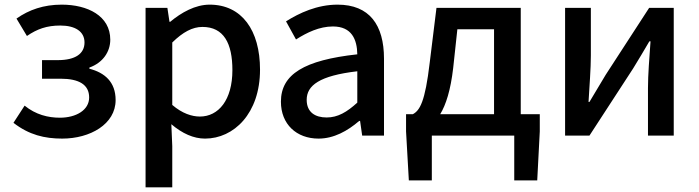

<svg xmlns="http://www.w3.org/2000/svg" viewBox="-20 -584 3009 827"><path d="M248 13C368 13 478 -49 478 -153C478 -231 431 -271 365 -288V-293C424 -314 455 -362 455 -413C455 -516 357 -564 246 -564C168 -564 105 -542 51 -504L96 -429C140 -459 181 -474 240 -474C303 -474 344 -449 344 -401C344 -353 305 -325 229 -325H161V-245H241C321 -245 364 -219 364 -164C364 -110 308 -77 238 -77C187 -77 134 -90 86 -129L38 -55C105 -3 172 13 248 13Z M607 223H722V45L718 -49C765 -9 814 13 863 13C987 13 1100 -95 1100 -284C1100 -453 1022 -564 883 -564C821 -564 761 -530 713 -490H710L701 -550H607ZM841 -82C807 -82 765 -95 722 -132V-401C768 -446 809 -468 852 -468C944 -468 981 -397 981 -282C981 -153 921 -82 841 -82Z M1352 13C1418 13 1477 -20 1527 -63H1531L1540 0H1634V-331C1634 -477 1571 -564 1434 -564C1346 -564 1269 -528 1212 -492L1255 -414C1302 -444 1356 -470 1414 -470C1495 -470 1518 -414 1519 -350C1290 -325 1190 -264 1190 -146C1190 -49 1257 13 1352 13ZM1387 -78C1338 -78 1301 -100 1301 -154C1301 -216 1356 -258 1519 -277V-142C1474 -101 1435 -78 1387 -78Z M1932 -291 1950 -458H2108V-92H1876C1901 -133 1921 -196 1932 -291ZM1840 0H2195V193H2294L2305 -18V-92H2223V-550H1860L1831 -315C1811 -144 1788 -108 1758 -92H1729V-18L1741 193H1840Z M2414 0H2519L2707 -289C2727 -321 2757 -372 2777 -406H2782C2777 -335 2771 -262 2771 -205V0H2882V-550H2776L2589 -262C2570 -229 2538 -178 2519 -145H2515C2519 -215 2525 -288 2525 -345V-550H2414Z"/></svg>

Font: Noto Sans HK Medium
Style: Regular
Weight: 500
Designer: Ryoko NISHIZUKA 西塚涼子 (kana, bopomofo & ideographs); Paul D. Hunt (Latin, Greek & Cyrillic); Sandoll Communications 산돌커뮤니
Foundry: Adobe
Version: Version 2.002;hotconv 1.0.116;makeotfexe 2.5.65601